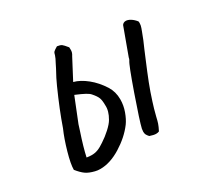

<svg xmlns="http://www.w3.org/2000/svg" viewBox="-157 -914 1150 1116"><g transform="rotate(-30 417.5 -356.0)"><path d="M491 -368Q516 -328 516 -277Q516 -237 502 -198Q488 -159 469 -133Q425 -74 352.5 -29Q280 16 214 16Q195 16 180 12Q143 3 122 -12Q101 -27 77 -57Q77 -95 98 -169Q119 -243 143 -297Q179 -401 236 -528Q253 -567 282 -619L294 -643Q311 -674 315 -688Q318 -704 325 -710.5Q332 -717 351 -728Q372 -725 381 -718.5Q390 -712 410 -687Q410 -683 410.5 -672Q411 -661 408 -652Q405 -643 399 -634L329 -501Q371 -490 414.5 -455Q458 -420 491 -368ZM835 -606Q835 -590 829 -574Q823 -558 822 -555Q805 -508 783 -460L762 -410Q729 -332 709 -280.5Q689 -229 671 -172Q659 -136 646 -84Q641 -61 635.5 -44.5Q630 -28 617 -3Q608 1 596 1Q581 1 555 -8Q545 -19 541 -27Q537 -35 537 -47Q537 -52 539 -66Q549 -110 604.5 -268.5Q660 -427 674 -446Q679 -454 680 -463L746 -643Q755 -656 771 -656Q785 -656 802 -645.5Q819 -635 834 -616Q835 -613 835 -606ZM423 -291Q423 -323 416.5 -340.5Q410 -358 388 -383Q380 -393 359 -404.5Q338 -416 297 -433L233 -273L221 -235Q190 -143 177 -82Q196 -79 211 -79Q232 -79 252 -86.5Q272 -94 298 -112Q329 -132 358 -158.5Q387 -185 399 -206Q426 -252 423 -291Z"/></g></svg>

Font: Caveat
Style: Bold
Weight: 700
Designer: Pablo Impallari
Foundry: Pablo Impallari
Version: Version 1.500; ttfautohint (v1.6)